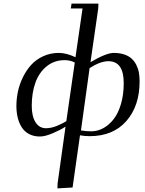

<svg xmlns="http://www.w3.org/2000/svg" viewBox="-20 -749 801 1063"><path d="M70.8 -162.1Q70.8 -201.2 79.1 -241.2Q87.4 -281.2 106.2 -320.1Q125 -358.9 151.9 -388.9Q178.7 -418.9 218.8 -437.5Q258.8 -456.1 306.2 -456.1Q347.2 -456.1 397.9 -432.1L437 -702.1H372.1L376 -729H524.9L523.9 -702.1L481 -404.8Q568.4 -456.1 609.9 -456.1Q642.1 -456.1 667 -447.8Q691.9 -439.5 707.8 -425.3Q723.6 -411.1 734.1 -390.9Q744.6 -370.6 748.8 -348.1Q752.9 -325.7 752.9 -298.8Q752.9 -162.1 679.4 -78.6Q606 4.9 476.1 4.9Q447.8 4.9 422.9 0L381.8 289.1L297.9 293.9L298.8 267.1L342.8 -47.9Q315.4 -29.8 272.5 -11.5Q229.5 6.8 201.2 6.8Q166.5 6.8 140.6 -7.1Q114.7 -21 99.9 -44.9Q85 -68.8 77.9 -98.4Q70.8 -127.9 70.8 -162.1ZM155.8 -163.1Q155.8 -105.5 176.5 -72.3Q197.3 -39.1 234.9 -39.1Q262.7 -39.1 293.7 -51.5Q324.7 -64 347.2 -78.1L394 -402.8Q368.7 -416 337.9 -416Q280.3 -416 238.3 -381.8Q196.3 -347.7 176 -291.3Q155.8 -234.9 155.8 -163.1ZM428.2 -26.9Q455.6 -22 485.8 -22Q520 -22 551.8 -39.3Q583.5 -56.6 608.9 -88.9Q634.3 -121.1 649.7 -173.1Q665 -225.1 665 -289.1Q665 -410.2 580.1 -410.2Q536.1 -410.2 476.1 -372.1Z"/></svg>

Font: Dehuti
Style: Bold-Italic
Weight: 700
Version: Version 1.2